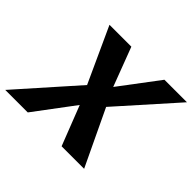

<svg xmlns="http://www.w3.org/2000/svg" viewBox="-180 -857 1055 1055"><g transform="rotate(45 348.0 -329.0)"><path d="M-29 0 270 -337 123 -658H293L379 -431L550 -658H725L429 -326L584 0H409L319 -231L146 0Z"/></g></svg>

Font: Ysabeau Office ExtraBold
Style: Italic
Weight: 800
Italic angle: -12°
Designer: Christian Thalmann (Catharsis Fonts)
Version: Version 2.001;gftools[0.9.30]; featfreeze: tnum,lnum,ss02